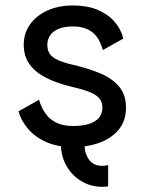

<svg xmlns="http://www.w3.org/2000/svg" viewBox="-20 -538 538 715"><path d="M294.9 0H207Q207 43.9 227.5 79.8Q248 115.7 283 136.7Q317.9 157.7 361.3 157.7Q366.7 157.7 372.3 157.2Q377.9 156.7 382.8 156.2V76.7Q373.5 79.6 361.3 79.6Q328.6 79.6 311.8 56.9Q294.9 34.2 294.9 0ZM251 -517.6Q197.8 -517.6 156.5 -498.8Q115.2 -480 91.8 -447Q68.4 -414.1 68.4 -371.1Q68.4 -328.6 90.3 -298.3Q112.3 -268.1 153.1 -247.6Q193.8 -227.1 251 -213.9Q277.8 -207.5 298.3 -200.9Q318.8 -194.3 333 -185.8Q347.2 -177.2 354.2 -165.5Q361.3 -153.8 361.3 -137.2Q361.3 -115.2 349.1 -100.1Q336.9 -85 312.3 -76.9Q287.6 -68.8 251 -68.8Q214.4 -68.8 189.2 -81.5Q164.1 -94.2 148.7 -116.2Q133.3 -138.2 125.5 -166.5L48.8 -123.5Q58.6 -88.4 84.7 -57.9Q110.8 -27.3 152.8 -8.8Q194.8 9.8 251 9.8Q307.1 9.8 352.1 -7.1Q397 -23.9 423.1 -56.6Q449.2 -89.4 449.2 -137.2Q449.2 -185.1 423.6 -215.6Q397.9 -246.1 353 -264.9Q308.1 -283.7 251 -296.9Q215.3 -305.2 194.6 -314.9Q173.8 -324.7 165 -338.1Q156.2 -351.6 156.2 -371.1Q156.2 -390.6 166.5 -406Q176.8 -421.4 197.8 -430.4Q218.8 -439.5 251 -439.5Q283.2 -439.5 305.4 -429.2Q327.6 -418.9 341.6 -399.4Q355.5 -379.9 362.8 -351.6L439.5 -394.5Q430.2 -430.2 406 -457.8Q381.8 -485.4 343.3 -501.5Q304.7 -517.6 251 -517.6Z"/></svg>

Font: Giphurs SC
Style: Regular
Weight: 400
Version: Version 0.920